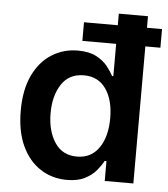

<svg xmlns="http://www.w3.org/2000/svg" viewBox="-53 -775 729 832"><g transform="rotate(5 312.0 -359.5)"><path d="M268.6 9.8Q204.1 9.8 153.1 -23.2Q102.1 -56.2 72.8 -119.1Q43.5 -182.1 43.5 -272Q43.5 -362.8 73.2 -425.5Q103 -488.3 154.1 -520.5Q205.1 -552.7 268.1 -552.7Q316.9 -552.7 347.9 -536.4Q378.9 -520 397 -497.3Q415 -474.6 424.8 -455.6H430.2V-727.5H557.1V0H432.6V-86.4H424.8Q414.6 -66.9 396 -44.4Q377.4 -22 346.4 -6.1Q315.4 9.8 268.6 9.8ZM303.2 -94.7Q365.2 -94.7 398.9 -143.8Q432.6 -192.9 432.6 -272.5Q432.6 -352.1 399.2 -400.1Q365.7 -448.2 303.2 -448.2Q238.8 -448.2 206.1 -398.4Q173.3 -348.6 173.3 -272.5Q173.3 -195.8 206.3 -145.3Q239.3 -94.7 303.2 -94.7ZM283.2 -596.2V-677.2H622.6V-596.2Z"/></g></svg>

Font: Inter-SemiBold
Style: Regular
Weight: 600
Designer: Rasmus Andersson
Foundry: rsms
Version: Version 4.000;git-a52131595